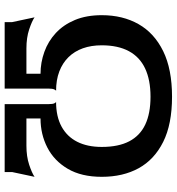

<svg xmlns="http://www.w3.org/2000/svg" viewBox="12 -752 740 803"><g transform="rotate(90 381.5 -350.0)"><path d="M72 0V-31L52 -125Q68 -114 102.5 -102.5Q137 -91 182 -91H288V-150Q241 -150 196.5 -166Q152 -182 117.5 -214Q83 -246 63 -294Q43 -342 43 -406Q43 -494 80.5 -560Q118 -626 193.5 -663Q269 -700 384 -700Q499 -700 573 -663Q647 -626 683 -560.5Q719 -495 719 -406Q719 -321 685.5 -264Q652 -207 596.5 -178.5Q541 -150 475 -150V-91H589Q634 -91 668.5 -102.5Q703 -114 719 -125L699 -31V0H415V-183Q415 -201 411.5 -208Q408 -215 405 -215Q467 -215 509 -238Q551 -261 572.5 -303.5Q594 -346 594 -406Q594 -476 570.5 -521Q547 -566 500.5 -588Q454 -610 384 -610Q314 -610 266 -587.5Q218 -565 193.5 -519.5Q169 -474 169 -406Q169 -362 181.5 -327Q194 -292 218.5 -267Q243 -242 278.5 -228.5Q314 -215 360 -215Q357 -215 353.5 -207.5Q350 -200 350 -183V0Z"/></g></svg>

Font: Red Rose Medium
Style: Regular
Weight: 500
Designer: Jaikishan Patel
Version: Version 2.000